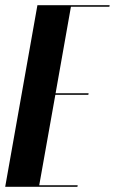

<svg xmlns="http://www.w3.org/2000/svg" viewBox="-37 -719 442 739"><path d="M385 -699 384 -693H236L177 -360H304L303 -354H176L114 -6H262L261 0H-17L107 -699Z"/></svg>

Font: Moniqa Black Ita Display
Style: Italic
Weight: 900
Italic angle: -10°
Designer: Rajesh Rajput
Foundry: Rajesh Rajput
Version: Version 1.000